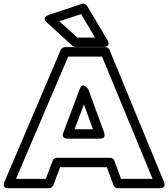

<svg xmlns="http://www.w3.org/2000/svg" viewBox="-90 -977 896 1022"><path d="M-65.9 -9.8 232.9 -710.9Q235.8 -717.3 242.4 -721.7Q249 -726.1 255.9 -726.1H470.2Q486.3 -726.1 493.2 -710.9L782.2 -9.8Q782.7 -8.3 783.7 -6.1Q784.7 -3.9 785.6 2.2Q786.6 8.3 784.9 12.9Q783.2 17.6 776.9 21.2Q770.5 24.9 758.8 24.9H537.1Q520.5 24.9 514.2 8.8L479 -86.9H230L193.8 8.8Q187.5 24.9 170.9 24.9H-43Q-43.9 24.9 -45.2 24.9Q-46.4 24.9 -50.3 24.7Q-54.2 24.4 -57.4 23.4Q-60.5 22.5 -64 20Q-67.4 17.6 -68.8 14.2Q-70.3 10.7 -69.8 4.4Q-69.3 -2 -65.9 -9.8ZM-4.9 -24.9H153.8L189.9 -121.1Q197.3 -137.2 212.9 -137.2H496.1Q512.7 -137.2 519 -121.1L554.2 -24.9H722.2L453.1 -675.8H272.9ZM161.1 -856Q159.7 -856.9 157.5 -858.9Q155.3 -860.8 151.6 -866.2Q147.9 -871.6 147.5 -876.7Q147 -881.8 152.3 -887.7Q157.7 -893.6 169.9 -897.9L345.2 -956.1Q353.5 -959 361.6 -955.6Q369.6 -952.1 374 -944.8L481 -765.1Q481.9 -763.7 483.4 -761Q484.9 -758.3 486.8 -751.7Q488.8 -745.1 487.8 -740.2Q486.8 -735.4 480 -731.2Q473.1 -727.1 460 -727.1H312Q303.7 -727.1 294.9 -733.9ZM226.1 -863.8 321.8 -776.9H416L341.8 -901.9ZM248 -272.9 334 -502Q338.9 -514.6 345.2 -519.3Q351.6 -523.9 357.4 -521.5Q363.3 -519 368.4 -514.9Q373.5 -510.7 377 -506.3L379.9 -502L463.9 -272.9Q469.2 -255.4 464.1 -247.8Q459 -240.2 450.2 -239.3L440.9 -238.8H271Q253.4 -238.8 247.6 -247.3Q241.7 -255.9 245.1 -264.6ZM307.1 -289.1H404.8L356.9 -420.9Z"/></svg>

Font: Trueno ExtraBold Outline
Style: Regular
Weight: 800
Width: 6
Designer: Julieta Ulanovsky
Foundry: Julieta Ulanovsky
Version: Version 3.001b | FøM Fix